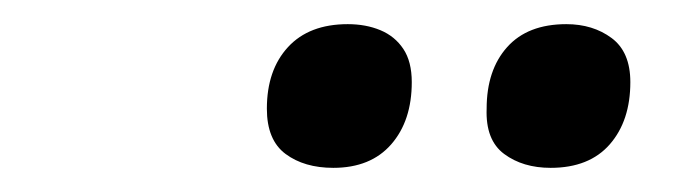

<svg xmlns="http://www.w3.org/2000/svg" viewBox="-20 -764 566 159"><path d="M436 -625Q413 -625 397.5 -636.5Q382 -648 383 -674Q383 -706 400 -725Q417 -744 449 -744Q471 -744 486.5 -732.5Q502 -721 502 -696Q502 -664 485 -644.5Q468 -625 436 -625ZM256 -625Q232 -625 216.5 -636.5Q201 -648 201 -674Q201 -706 218.5 -725Q236 -744 268 -744Q283 -744 295 -739Q307 -734 314 -723.5Q321 -713 321 -696Q321 -664 304 -644.5Q287 -625 256 -625Z"/></svg>

Font: Noto Sans Display SemiBold
Style: Italic
Weight: 600
Italic angle: -12°
Designer: Monotype Design Team
Foundry: Monotype Imaging Inc.
Version: Version 2.003